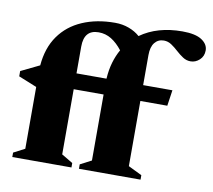

<svg xmlns="http://www.w3.org/2000/svg" viewBox="-79 -804 994 895"><g transform="rotate(10 418.0 -357.0)"><path d="M314.5 0H34.5V-21L87.5 -48.5V-341L1 -376V-401L88.5 -443.5Q95.5 -527 135.8 -584Q176 -641 243.5 -670.2Q311 -699.5 398.5 -699.5Q433.5 -699.5 463.8 -688.2Q494 -677 516 -657.5Q596 -714.5 714 -714.5Q776 -714.5 806 -694.8Q836 -675 836 -645.5Q836 -618 817.2 -600.8Q798.5 -583.5 775 -583.5Q755 -583.5 738 -594.8Q721 -606 705.2 -620.5Q689.5 -635 672.8 -646.2Q656 -657.5 636.5 -657.5Q609.5 -657.5 593.2 -637.2Q577 -617 577 -578V-436H715.5L704.5 -361H577V-52.5L641.5 -21V0H350V-21L403 -48.5V-361H261.5V-52.5L314.5 -21ZM261.5 -563V-436H403.5Q406 -477.5 416.2 -512.8Q426.5 -548 443 -577Q418.5 -608.5 391 -625.5Q363.5 -642.5 330.5 -642.5Q261.5 -642.5 261.5 -563Z"/></g></svg>

Font: Newsreader 16pt ExtraBold
Style: Regular
Weight: 800
Designer: Hugues Gentile
Foundry: Production Type
Version: Version 1.003; ttfautohint (v1.8.3)